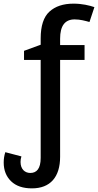

<svg xmlns="http://www.w3.org/2000/svg" viewBox="-27 -785 535 1047"><path d="M147 242.2C247.1 242.2 300.8 180.7 300.8 69.8V-458H434.1V-539.1H300.8V-574.2C300.8 -644 327.1 -679.2 379.9 -679.2C410.6 -679.2 438 -671.4 460.9 -665L487.8 -746.1C460.9 -755.4 420.9 -765.1 374 -765.1C317.9 -765.1 274.4 -750.5 242.7 -721.7C210.9 -692.9 194.8 -644 194.8 -575.2V-541L104 -507.8V-458H194.8V76.2C194.8 134.8 172.9 158.2 138.2 158.2C108.9 158.2 85 137.7 85 98.1C85 87.9 86.4 78.1 89.8 67.9L2 44.9C-3.9 63 -6.8 81.5 -6.8 101.1C-6.8 143.6 6.8 177.7 33.7 203.6C60.5 229.5 98.6 242.2 147 242.2Z"/></svg>

Font: Noto Reveo Sans
Style: Regular
Weight: 500
Designer: Monotype Design Team
Foundry: Monotype Imaging Inc.
Version: Version 2.007